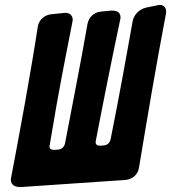

<svg xmlns="http://www.w3.org/2000/svg" viewBox="-20 -766 694 779"><path d="M490 -36C518 -39 540 -58 544 -86C579 -297 613 -498 653 -709C654 -713 654 -716 654 -719C654 -736 644 -746 628 -746C625 -746 621 -745 616 -744L572 -735C545 -728 523 -707 518 -679C502 -588 466 -386 429 -202C426 -187 416 -177 401 -176C397 -176 393 -175 388 -175C377 -175 368 -177 368 -190C368 -192 368 -194 369 -196C398 -348 438 -547 467 -683C468 -688 469 -692 469 -695C469 -719 451 -723 431 -723L389 -719C361 -716 340 -696 335 -669C311 -530 273 -337 244 -185C241 -170 231 -161 216 -159C211 -159 206 -158 202 -158C192 -158 181 -159 181 -172C181 -174 181 -176 182 -179C222 -419 237 -488 273 -673C274 -678 275 -682 275 -686C275 -702 264 -714 245 -714C242 -714 239 -714 236 -713L186 -708C158 -704 137 -684 133 -656C106 -477 58 -218 26 -50C25 -45 24 -41 24 -38C24 -13 43 -7 64 -7Z"/></svg>

Font: Bangerz
Style: Bold
Weight: 700
Designer: vernon adams
Foundry: Vernon Adams
Version: Version 2.10;December 28, 2023;FontCreator 13.0.0.2683 64-bi